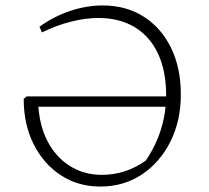

<svg xmlns="http://www.w3.org/2000/svg" viewBox="-20 -677 769 705"><path d="M348 8Q267 8 203.5 -33.5Q140 -75 103.5 -147.5Q67 -220 67 -314L78 -323H616V-285H100L120 -302Q123 -221 153 -161.5Q183 -102 235 -68.5Q287 -35 354 -35Q441 -35 515 -87Q552 -141 571 -202Q590 -263 590 -328Q590 -416 560.5 -479.5Q531 -543 475 -577Q419 -611 341 -611Q294 -611 240.5 -597.5Q187 -584 134 -558L125 -579Q178 -617 238 -637Q298 -657 357 -657Q443 -657 507.5 -616Q572 -575 608 -501.5Q644 -428 644 -330Q644 -233 605.5 -156.5Q567 -80 500.5 -36Q434 8 348 8Z"/></svg>

Font: Piazzolla Thin Thin
Style: Regular
Weight: 250
Version: Version 2.005